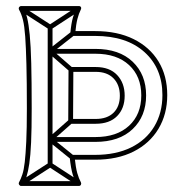

<svg xmlns="http://www.w3.org/2000/svg" viewBox="-20 -608 581 636"><path d="M154 -518H138V-438Q138 -438 138 -438Q138 -438 138 -438V-146Q138 -146 138 -146Q138 -146 138 -146V-62H154V-146Q154 -146 154 -146Q154 -146 154 -146V-438Q154 -438 154 -438Q154 -438 154 -438ZM146 -446V-430H296Q296 -430 296 -430Q296 -430 296 -430Q367 -430 407.5 -392.5Q448 -355 448 -292Q448 -292 448 -292Q448 -292 448 -292Q448 -229 407.5 -191.5Q367 -154 296 -154Q296 -154 296 -154Q296 -154 296 -154H146V-138H296Q296 -138 296 -138Q296 -138 296 -138Q375 -138 419.5 -180.5Q464 -223 464 -292Q464 -292 464 -292Q464 -292 464 -292Q464 -361 419.5 -403.5Q375 -446 296 -446Q296 -446 296 -446Q296 -446 296 -446ZM237 7 245 -7 150 -69Q149 -70 146.5 -70Q144 -70 142 -69L46 -7L54 7L150 -55Q152 -57 146 -57Q140 -57 142 -55ZM54 -587 46 -573 142 -511Q144 -510 146.5 -510Q149 -510 150 -511L245 -573L237 -587L142 -525Q140 -524 146 -524Q152 -524 150 -525ZM214 -81 224 -93 151 -152Q148 -154 148.5 -146Q149 -138 151 -140L219 -200L209 -212L141 -152Q138 -150 138 -146Q138 -142 141 -140ZM226 -491 216 -503 141 -444Q138 -442 138 -438Q138 -434 141 -432L210 -372L220 -384L151 -444Q148 -446 148 -438Q148 -430 151 -432ZM50 8H241Q246 8 248 4Q250 0 248 -4Q241 -17 236 -34.5Q231 -52 227 -88L219 -79H295Q369 -79 422.5 -106Q476 -133 505 -181.5Q534 -230 534 -293Q534 -357 505 -404.5Q476 -452 422.5 -478.5Q369 -505 295 -505H221L229 -496Q232 -528 236.5 -545.5Q241 -563 248 -577Q250 -581 248 -584.5Q246 -588 241 -588H50Q46 -588 43.5 -584.5Q41 -581 43 -576Q51 -562 56 -542Q61 -522 63.5 -487Q66 -452 67.5 -395Q69 -338 69 -249Q69 -182 67 -139.5Q65 -97 62 -71Q59 -45 54 -30Q49 -15 43 -4Q41 0 43.5 4Q46 8 50 8ZM222 -206 223 -378 215 -370H297Q335 -370 356 -348.5Q377 -327 377 -291Q377 -255 356 -234.5Q335 -214 297 -214H214ZM50 -8 57 4Q63 -8 68 -23.5Q73 -39 77 -65.5Q81 -92 83 -136Q85 -180 85 -249Q85 -340 83.5 -398.5Q82 -457 78.5 -492.5Q75 -528 70 -548.5Q65 -569 57 -584L50 -572H241L234 -583Q227 -569 221.5 -550Q216 -531 213 -498Q213 -494 215 -491.5Q217 -489 221 -489H295Q399 -489 458.5 -435.5Q518 -382 518 -293Q518 -234 491 -189Q464 -144 414 -119.5Q364 -95 295 -95H219Q215 -95 213 -92.5Q211 -90 211 -86Q215 -49 221 -29.5Q227 -10 234 4L241 -8ZM206 -206Q206 -203 208.5 -200.5Q211 -198 214 -198H297Q343 -198 368 -223.5Q393 -249 393 -291Q393 -333 368 -359.5Q343 -386 297 -386H215Q212 -386 209.5 -383.5Q207 -381 207 -378Z"/></svg>

Font: Tilt Prism
Style: Regular
Weight: 400
Version: Version 1.000